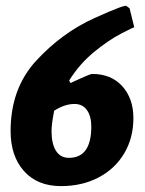

<svg xmlns="http://www.w3.org/2000/svg" viewBox="-20 -620 493 652"><path d="M215 -347 219 -338 241 -348Q280 -366 292 -369Q358 -369 395.5 -327Q433 -285 433 -219Q433 -152 402 -99.5Q371 -47 315 -17.5Q259 12 187 12Q107 12 61.5 -39Q16 -90 16 -175Q16 -320 103.5 -414.5Q191 -509 300.5 -558.5Q410 -608 410 -599L420 -592L436 -527Q436 -529 392.5 -506.5Q349 -484 300 -444Q251 -404 215 -347ZM164 -244Q155 -199 155 -175Q155 -132 170 -108Q185 -84 214 -84Q290 -84 290 -190Q290 -226 275 -246.5Q260 -267 233 -267Q200 -267 164 -244Z"/></svg>

Font: Alegreya ExtraBold
Style: Italic
Weight: 800
Italic angle: -7°
Designer: Juan Pablo del Peral
Foundry: Huerta Tipografica
Version: Version 2.007; ttfautohint (v1.6)